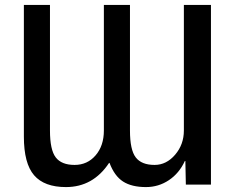

<svg xmlns="http://www.w3.org/2000/svg" viewBox="-20 -750 959 780"><path d="M508 -730V-220Q508 -141 531.5 -110.5Q555 -80 608 -80Q656 -80 691.5 -121.5Q727 -163 727 -220V-730H837V0H735L733 -96H731Q708 -46 666 -18Q624 10 573 10Q515 10 480 -12.5Q445 -35 425 -88H423Q358 10 248 10Q160 10 118.5 -38Q77 -86 77 -195V-730H183V-220Q183 -141 206.5 -110.5Q230 -80 283 -80Q335 -80 368.5 -119Q402 -158 402 -220V-730Z"/></svg>

Font: Mplus 1p Medium
Style: Regular
Weight: 500
Version: Version 1.061